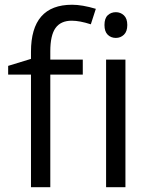

<svg xmlns="http://www.w3.org/2000/svg" viewBox="-20 -785 632 805"><path d="M327.1 -472.2H190.9V0H109.9V-472.2H14.2V-508.8L109.9 -538.1V-567.9Q109.9 -765.1 282.2 -765.1Q324.7 -765.1 381.8 -748L360.8 -683.1Q314 -698.2 280.8 -698.2Q234.9 -698.2 212.9 -667.7Q190.9 -637.2 190.9 -569.8V-535.2H327.1ZM505.9 0H424.8V-535.2H505.9ZM418 -680.2Q418 -708 431.6 -720.9Q445.3 -733.9 465.8 -733.9Q485.4 -733.9 499.5 -720.7Q513.7 -707.5 513.7 -680.2Q513.7 -652.8 499.5 -639.4Q485.4 -626 465.8 -626Q445.3 -626 431.6 -639.4Q418 -652.8 418 -680.2Z"/></svg>

Font: f01333215
Style: Regular
Weight: 400
Foundry: Ascender Corporation
Version: Version 1.10